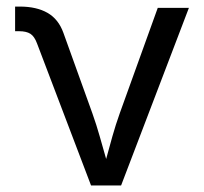

<svg xmlns="http://www.w3.org/2000/svg" viewBox="-20 -570 627 590"><path d="M259.8 0 93.8 -436.5Q85.9 -458 73.5 -466.1Q61 -474.1 38.6 -474.1H26.4V-549.8H41Q92.3 -549.8 126 -530.5Q159.7 -511.2 174.8 -469.2L263.7 -222.2Q276.4 -186.5 286.4 -151.1Q296.4 -115.7 306.2 -81.5Q315.4 -115.7 325.4 -151.1Q335.4 -186.5 348.1 -222.2L464.8 -545.9H560.5L352.1 0Z"/></svg>

Font: Inter
Style: Regular
Weight: 400
Designer: Rasmus Andersson
Foundry: rsms
Version: Version 4.001;git-9221beed3